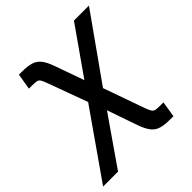

<svg xmlns="http://www.w3.org/2000/svg" viewBox="-249 -685 1034 1034"><g transform="rotate(-45 267.5 -168.5)"><path d="M-50.3 204.1 256.3 -234.4H301.8L406.7 62Q415.5 86.4 422.4 97.4Q429.2 108.4 440.7 110.8Q452.1 113.3 474.6 113.3H500L485.4 204.1H463.4Q420.4 204.1 393.3 196.5Q366.2 189 348.6 167.5Q331.1 146 315.9 104.5L254.9 -71.8L63.5 204.1ZM232.4 -126.5 133.8 -395.5Q124 -422.9 117.4 -434.3Q110.8 -445.8 100.1 -448.5Q89.4 -451.2 66.4 -451.2H40L55.2 -542.5H78.1Q120.6 -542.5 147.2 -534.4Q173.8 -526.4 191.7 -504.2Q209.5 -481.9 224.6 -438.5L283.7 -272.5L470.7 -539.1H585L292.5 -126.5Z"/></g></svg>

Font: Inter 18pt Medium
Style: Italic
Weight: 500
Italic angle: -9.3988°
Designer: Rasmus Andersson
Foundry: rsms
Version: Version 4.001;git-66647c0bb